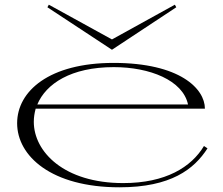

<svg xmlns="http://www.w3.org/2000/svg" viewBox="-20 -783 952 818"><path d="M489 15C708 15 807 -62 864 -151L849 -161C795 -71 686 -3 505 -3C252 -3 124 -137 124 -264C124 -283 127 -302 132 -320H853C853 -405 746 -515 464 -515C190 -515 53 -395 53 -258C53 -118 199 15 489 15ZM182 -752 457 -571 731 -752 725 -763 457 -615 188 -763ZM139 -338C176 -426 282 -497 465 -497C618 -497 759 -441 781 -338Z"/></svg>

Font: Sprat Extended Light
Style: Regular
Weight: 300
Width: 9
Designer: Ethan Nakache
Foundry: Collletttivo
Version: Version 2.000;Glyphs 3.2 (3217)